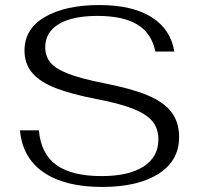

<svg xmlns="http://www.w3.org/2000/svg" viewBox="-20 -730 788 760"><path d="M59 -214H134Q142 -121 203 -77Q264 -33 382 -33Q490 -33 548.5 -71Q607 -109 607 -178Q607 -220 584.5 -248.5Q562 -277 509 -298.5Q456 -320 362 -338Q263 -357 201 -381Q139 -405 108 -441Q77 -477 77 -530Q77 -616 158 -663Q239 -710 373 -710Q504 -710 580 -662Q656 -614 670 -526H595Q580 -599 523.5 -633Q467 -667 366 -667Q266 -667 212.5 -634.5Q159 -602 159 -543Q159 -507 180 -482Q201 -457 250.5 -438Q300 -419 390 -401Q498 -380 562.5 -353.5Q627 -327 658 -287Q689 -247 689 -187Q689 -94 607.5 -42Q526 10 384 10Q237 10 153 -47.5Q69 -105 59 -214Z"/></svg>

Font: Fahkwang Light
Style: Regular
Weight: 300
Version: Version 1.000; ttfautohint (v1.6)